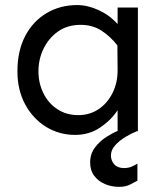

<svg xmlns="http://www.w3.org/2000/svg" viewBox="-20 -518 647 758"><path d="M276.4 14.6Q213.9 14.6 162.1 -17.1Q110.4 -48.8 79.6 -105.5Q48.8 -162.1 48.8 -236.3Q48.8 -317.4 79.6 -376Q110.4 -434.6 164.1 -466.3Q217.8 -498 284.2 -498Q326.2 -498 369.6 -478Q413.1 -458 444.3 -422.9V-488.3H524.4V0H444.3V-83Q418.9 -43.9 375.5 -14.6Q332 14.6 276.4 14.6ZM289.1 -63.5Q334 -63.5 369.1 -86.9Q404.3 -110.4 424.8 -151.9Q445.3 -193.4 444.3 -245.1L443.4 -338.9Q413.1 -377 378.4 -398.4Q343.8 -419.9 298.8 -419.9Q246.1 -419.9 209 -393.6Q171.9 -367.2 151.9 -325.7Q131.8 -284.2 131.8 -236.3Q131.8 -189.5 151.4 -149.9Q170.9 -110.4 206.5 -86.9Q242.2 -63.5 289.1 -63.5ZM450.2 219.7Q420.9 219.7 395 209Q369.1 198.2 352.5 176.8Q335.9 155.3 335.9 123Q335.9 88.9 355.5 63.5Q375 38.1 400.9 22Q426.8 5.9 444.3 -1H522.5Q500 7.8 475.6 22.5Q451.2 37.1 434.6 55.7Q418 74.2 418 95.7Q418 116.2 431.2 130.9Q444.3 145.5 469.7 145.5Q486.3 145.5 499 140.1Q511.7 134.8 522.5 127.9V195.3Q512.7 200.2 494.6 210Q476.6 219.7 450.2 219.7Z"/></svg>

Font: Sen
Style: Regular
Weight: 400
Designer: Kosal Sen, Philatype
Foundry: Philatype
Version: Version 2.000;gftools[0.9.31]